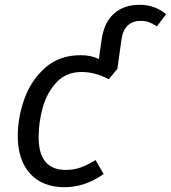

<svg xmlns="http://www.w3.org/2000/svg" viewBox="-20 -768 712 800"><path d="M672 -709 634 -658Q616 -670 601 -675.5Q586 -681 565 -681Q533 -681 512 -661.5Q491 -642 486 -602L469 -481L433 -438Q376 -468 320 -468Q256 -468 216 -425.5Q176 -383 158.5 -321Q141 -259 141 -196Q141 -60 254 -60Q287 -60 315.5 -70Q344 -80 378 -101L412 -43Q334 12 249 12Q157 12 105.5 -44.5Q54 -101 54 -202Q54 -278 81.5 -355.5Q109 -433 168 -485.5Q227 -538 316 -538Q360 -538 392 -522L403 -600Q413 -674 454.5 -711Q496 -748 562 -748Q625 -748 672 -709Z"/></svg>

Font: Fira Sans Book
Style: Italic
Weight: 350
Italic angle: -8°
Designer: bBox Type GmbH & Carrois Corporate GbR & Edenspiekermann AG
Foundry: bBox Type GmbH & Carrois Corporate GbR & Edenspiekermann AG
Version: Version 4.301